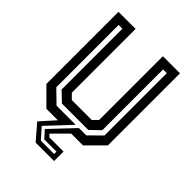

<svg xmlns="http://www.w3.org/2000/svg" viewBox="-249 -820 1124 1124"><g transform="rotate(45 312.5 -258.0)"><path d="M256 184.5 174.5 90 255.5 0H160.5L57.5 -103V-700H199V-172L229.5 -141.5H394.5L425 -172V-700H566.5V-103L463.5 0H366L276 90L291 106H408.5V184.5ZM269.5 155H379.5V135.5H278.5L237.5 90L374.5 -55H435.5L511.5 -130V-646H480.5V-143L421.5 -86H203L143.5 -143V-646H112.5V-130L189.5 -55H348L212 90Z"/></g></svg>

Font: Tourney SemiBold
Style: Regular
Weight: 600
Version: Version 1.015